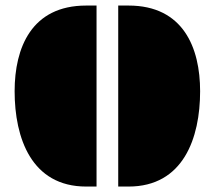

<svg xmlns="http://www.w3.org/2000/svg" viewBox="-20 -685 789 705"><path d="M414.1 0H452.1C652.8 0 714.8 -177.7 714.8 -350.1C714.8 -509.8 652.8 -664.6 452.1 -664.6H414.1ZM296.4 0H334.5V-664.6H296.4C95.7 -664.6 33.7 -509.8 33.7 -350.1C33.7 -177.7 95.7 0 296.4 0Z"/></svg>

Font: Plaster
Style: Regular
Weight: 400
Designer: Eben Sorkin
Foundry: Eben Sorkin
Version: Version 1.007